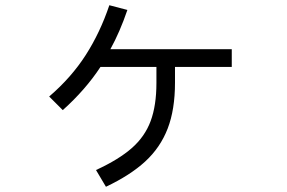

<svg xmlns="http://www.w3.org/2000/svg" viewBox="-20 -652 1096 734"><path d="M866 -464V-396H649V-336Q649 -233 621 -160.5Q593 -88 535.5 -35Q478 18 385 62L347 -2Q434 -42 484 -86Q534 -130 556 -189.5Q578 -249 578 -335V-396H364Q307 -309 220 -231L168 -283Q253 -356 308 -442Q363 -528 398 -632L467 -614Q438 -529 402 -464Z"/></svg>

Font: PlemolJP
Style: Regular
Weight: 400
Monospace: yes
Version: v2.0.4; ttfautohint (v1.8.4.7-5d5b-dirty) -l 6 -r 45 -G 200 